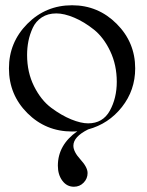

<svg xmlns="http://www.w3.org/2000/svg" viewBox="-20 -500 559 730"><path d="M83 -291Q83 -225 109.5 -172Q136 -119 175 -90Q214 -61 251 -46Q288 -31 315 -31Q371 -31 397.5 -79Q424 -127 424 -189Q424 -253 399 -305.5Q374 -358 337 -387.5Q300 -417 262 -433Q224 -449 194 -449Q162 -449 139 -434Q116 -419 104.5 -394Q93 -369 88 -343.5Q83 -318 83 -291ZM254 -480Q353 -480 423.5 -409.5Q494 -339 494 -240Q494 -157 443.5 -93Q393 -29 315 -8Q259 20 259 54Q259 77 286 106.5Q313 136 313 158Q313 179 298 194.5Q283 210 261 210Q234 210 217 187Q200 164 200 130Q200 51 274 -1Q267 0 254 0Q154 0 84 -70Q14 -140 14 -240Q14 -339 84 -409.5Q154 -480 254 -480Z"/></svg>

Font: kawoszeh
Style: Medium
Weight: 500
Version: Version 000.030